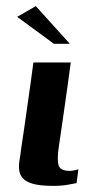

<svg xmlns="http://www.w3.org/2000/svg" viewBox="-20 -603 327 627"><path d="M211 -399Q202 -330 192 -261Q182 -192 172 -123Q166 -83 171 -64Q176 -45 208 -45Q215 -45 224 -47Q233 -49 236 -50L230 -5Q223 -4 203 0Q183 4 154 4Q112 4 88.5 -2.5Q65 -9 54.5 -21Q44 -33 42.5 -48.5Q41 -64 44 -81.5Q47 -99 49 -117Q54 -149 59.5 -187.5Q65 -226 70.5 -265Q76 -304 81 -339Q86 -374 89 -399Q119 -399 149.5 -399Q180 -399 211 -399ZM156 -460 36 -548 97 -583 208 -460Z"/></svg>

Font: Genos Thin SemiBold
Style: Italic
Weight: 600
Italic angle: -8°
Version: Version 1.010